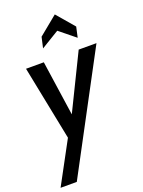

<svg xmlns="http://www.w3.org/2000/svg" viewBox="-192 -819 851 1141"><g transform="rotate(-20 233.0 -248.0)"><path d="M-14.5 242 128.5 -23 34.5 -493H147L197.5 -145.5L367.5 -493H480L88 242ZM171 -572 186.5 -640.5 305.5 -738 400.5 -627 386 -561 286 -642Z"/></g></svg>

Font: Cabin Condensed Medium
Style: Italic
Weight: 500
Width: 3
Italic angle: -10°
Designer: Pablo Impallari
Foundry: Pablo Impallari. http://www.impallari.com Igino Marini. http://www.ikern.com
Version: Version 3.001; ttfautohint (v1.8.3)